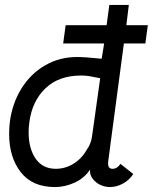

<svg xmlns="http://www.w3.org/2000/svg" viewBox="-20 -748 619 778"><path d="M520 -43Q504 -18 478 -4Q452 10 425 10Q390 9 366 -12.5Q342 -34 345 -61Q322 -26 282.5 -8Q243 10 203 10Q111 10 64 -50.5Q17 -111 17 -205Q17 -230 20 -255Q30 -330 67 -389.5Q104 -449 162.5 -483Q221 -517 292 -517Q324 -517 392 -510L402 -572H236L246 -646H412L423 -728H502L492 -646H579L569 -572H482L418 -91V-85Q418 -64 436 -64Q455 -64 468 -84ZM386 -431Q378 -432 355 -437Q332 -442 309 -442Q218 -442 164 -390Q110 -338 99 -253Q96 -232 96 -212Q96 -146 124.5 -105Q153 -64 206 -64Q245 -64 278.5 -85Q312 -106 332 -142Q349 -165 353 -196Z"/></svg>

Font: Bellota
Style: Bold Italic
Weight: 700
Italic angle: -7.5°
Designer: Kemie Guaida
Foundry: Kemie Guaida
Version: Version 4.001